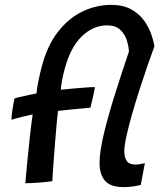

<svg xmlns="http://www.w3.org/2000/svg" viewBox="-20 -749 682 787"><path d="M84 2Q84.5 -5 87 -34.5Q89.5 -64 93.8 -106Q98 -148 103 -193.8Q108 -239.5 114 -280Q96 -276.5 69.8 -270Q43.5 -263.5 27 -258Q27 -273 31 -299.5Q35 -326 39.5 -345.5Q46 -348 65.2 -352.2Q84.5 -356.5 103.5 -360.8Q122.5 -365 129.5 -366Q131.5 -387.5 137.5 -417.5Q143.5 -447.5 150.5 -473.5Q173 -561 216.8 -617.5Q260.5 -674 317.2 -701.5Q374 -729 435.5 -729Q486 -729 519.5 -709.8Q553 -690.5 572.5 -662Q592 -633.5 601.2 -605.2Q610.5 -577 613 -559.5Q601 -527 585 -480.8Q569 -434.5 552.2 -382.5Q535.5 -330.5 521.2 -280.5Q507 -230.5 498.2 -190.8Q489.5 -151 489.5 -129.5Q489.5 -103.5 499.8 -89Q510 -74.5 535 -74.5Q550.5 -74.5 574 -80Q572 -71 568.5 -52.5Q565 -34 561.8 -16Q558.5 2 557 9Q545.5 12 527 15Q508.5 18 487.5 18Q432.5 18 410.2 -8.2Q388 -34.5 388 -81Q388 -127.5 405.8 -201Q423.5 -274.5 451 -362Q478.5 -449.5 508.5 -537.5Q507.5 -560.5 499.2 -585.5Q491 -610.5 471.8 -627.8Q452.5 -645 419 -645Q362 -645 315.5 -600.2Q269 -555.5 245 -466Q239 -444 234.5 -420.2Q230 -396.5 229.5 -381Q246 -383 273.2 -385.5Q300.5 -388 327.2 -390Q354 -392 369 -392Q366.5 -375.5 361 -351Q355.5 -326.5 350.5 -307.5Q345.5 -307 323.2 -305Q301 -303 272 -300.2Q243 -297.5 218 -294.5Q215 -273 212 -239.5Q209 -206 206 -168.2Q203 -130.5 200.5 -96Q198 -61.5 196.2 -37.2Q194.5 -13 194.5 -6.5Q173.5 -3 139.8 -0.5Q106 2 84 2Z"/></svg>

Font: Grandstander
Style: Italic
Weight: 400
Italic angle: -15°
Designer: Tyler Finck
Foundry: Etcetera Type Co
Version: Version 1.200; ttfautohint (v1.8.3)